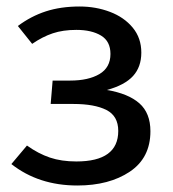

<svg xmlns="http://www.w3.org/2000/svg" viewBox="-20 -559 534 591"><path d="M415 -397Q415 -353 389.5 -325Q364 -297 309 -282Q375 -271 409 -241Q443 -211 443 -155Q443 -73 379.5 -30.5Q316 12 218 12Q99 12 15 -54L63 -111Q98 -86 133.5 -74Q169 -62 215 -62Q344 -62 344 -156Q344 -202 307.5 -220.5Q271 -239 206 -239H136L142 -311H196Q252 -311 286 -331Q320 -351 320 -393Q320 -432 291 -449.5Q262 -467 215 -467Q174 -467 142.5 -456.5Q111 -446 79 -424L35 -479Q75 -509 121 -524Q167 -539 225 -539Q275 -539 318.5 -522.5Q362 -506 388.5 -474Q415 -442 415 -397Z"/></svg>

Font: Fira Sans
Style: Regular
Weight: 400
Designer: bBox Type GmbH & Carrois Corporate GbR & Edenspiekermann AG
Foundry: bBox Type GmbH & Carrois Corporate GbR & Edenspiekermann AG
Version: Version 4.301